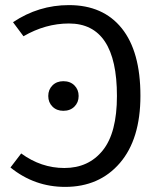

<svg xmlns="http://www.w3.org/2000/svg" viewBox="-20 -720 628 752"><path d="M250 -700Q384 -700 457 -609Q530 -518 530 -345Q530 -175 449.5 -81.5Q369 12 235 12Q115 12 21 -64L63 -119Q141 -62 232 -62Q327 -62 382.5 -131Q438 -200 438 -344Q438 -628 250 -628Q158 -628 72 -578L31 -633Q131 -700 250 -700ZM228 -402Q255 -402 271.5 -385.5Q288 -369 288 -344Q288 -319 271.5 -302.5Q255 -286 228 -286Q202 -286 185.5 -302.5Q169 -319 169 -344Q169 -369 185.5 -385.5Q202 -402 228 -402Z"/></svg>

Font: FiraGO Book
Style: Regular
Weight: 350
Designer: bBox Type
Foundry: bBox Type GmbH
Version: Version 1.001;PS 001.001;hotconv 1.0.88;makeotf.lib2.5.64775